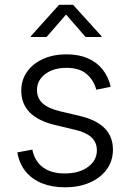

<svg xmlns="http://www.w3.org/2000/svg" viewBox="-20 -775 545 806"><path d="M252.4 11.2Q198.2 11.2 156.2 -5.6Q114.3 -22.5 87.6 -55.2Q61 -87.9 52.7 -135.3L115.7 -147Q126 -97.2 160.9 -72Q195.8 -46.9 251.5 -46.9Q313 -46.9 349.9 -74.5Q386.7 -102.1 386.7 -143.6Q386.7 -176.8 364.3 -198Q341.8 -219.2 297.9 -229.5L210 -250.5Q139.6 -267.6 104.5 -303.5Q69.3 -339.4 69.3 -394.5Q69.3 -439.5 93.8 -473.9Q118.2 -508.3 160.9 -527.6Q203.6 -546.9 258.8 -546.9Q310.5 -546.9 348.6 -530.3Q386.7 -513.7 410.9 -483.2Q435.1 -452.6 444.8 -410.6L384.3 -398.4Q373.5 -438.5 343.5 -464.4Q313.5 -490.2 258.8 -490.2Q204.6 -490.2 169.9 -464.1Q135.3 -438 135.3 -397Q135.3 -362.8 158.9 -341.3Q182.6 -319.8 231.4 -308.1L315.9 -288.1Q385.3 -271.5 419.7 -236.3Q454.1 -201.2 454.1 -147Q454.1 -100.1 428.5 -64.5Q402.8 -28.8 357.4 -8.8Q312 11.2 252.4 11.2ZM175.3 -619.6H109.4V-623L228 -754.9H286.6L406.2 -623V-619.6H339.4L257.3 -713.9Z"/></svg>

Font: Inter 18pt Light
Style: Regular
Weight: 300
Designer: Rasmus Andersson
Foundry: rsms
Version: Version 4.001;git-66647c0bb